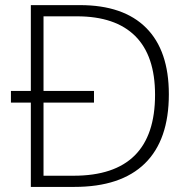

<svg xmlns="http://www.w3.org/2000/svg" viewBox="-20 -734 756 754"><path d="M22.9 -331.1V-377H101.1V-713.9H293.9Q464.8 -713.9 554 -624.5Q643.1 -535.2 643.1 -363.8Q643.1 -184.1 548.8 -92Q454.6 0 272 0H101.1V-331.1ZM150.9 -43.9H269Q588.9 -43.9 588.9 -361.8Q588.9 -515.1 511 -592.5Q433.1 -669.9 282.2 -669.9H150.9V-377H349.1V-331.1H150.9Z"/></svg>

Font: Open Sans Light
Style: Regular
Weight: 300
Foundry: Ascender Corporation
Version: Version 1.10